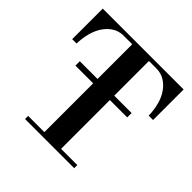

<svg xmlns="http://www.w3.org/2000/svg" viewBox="-192 -921 1088 1088"><g transform="rotate(45 352.5 -377.0)"><path d="M148 -451H290V-729H214Q179 -727 151.5 -708.5Q124 -690 104.5 -660Q85 -630 75 -591Q65 -552 64 -509H29V-754H677V-509H642Q641 -553 630.5 -593Q620 -633 599.5 -663Q579 -693 550 -711Q521 -729 484 -729H424V-451H563V-416H424V-25H554V0H160V-25H290V-416H148Z"/></g></svg>

Font: Libre Bodoni
Style: Regular
Weight: 400
Designer: Pablo Impallari, Rodrigo Fuenzalida
Foundry: Pablo Impallari, Rodrigo Fuenzalida
Version: Version 1.001; ttfautohint (v1.5.65-e2d9)